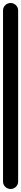

<svg xmlns="http://www.w3.org/2000/svg" viewBox="-20 -1250 140 1270"><path d="M0 -50H100V-1180H0ZM50 -100Q29 -100 14.5 -85.5Q0 -71 0 -50Q0 -29 14.5 -14.5Q29 0 50 0Q71 0 85.5 -14.5Q100 -29 100 -50Q100 -71 85.5 -85.5Q71 -100 50 -100ZM50 -1230Q29 -1230 14.5 -1215.5Q0 -1201 0 -1180Q0 -1159 14.5 -1144.5Q29 -1130 50 -1130Q71 -1130 85.5 -1144.5Q100 -1159 100 -1180Q100 -1201 85.5 -1215.5Q71 -1230 50 -1230Z"/></svg>

Font: Wavefont SemiBold
Style: Regular
Weight: 600
Version: Version 3.004;gftools[0.9.33]